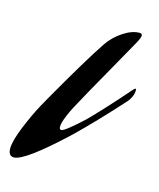

<svg xmlns="http://www.w3.org/2000/svg" viewBox="-106 -494 468 565"><g transform="rotate(15 127.5 -212.0)"><path d="M138 -97Q21 13 -12 13Q-29 13 -29 -10Q-29 -33 -11 -77Q7 -121 25 -154L43 -186Q119 -319 158 -377Q175 -402 201.5 -419.5Q228 -437 251 -437Q259 -437 259 -430Q259 -425 252 -411Q240 -389 193 -306Q146 -223 137 -206Q96 -134 96 -110Q96 -101 102 -101Q112 -101 166 -151Q208 -193 277 -272Q280 -275 282 -275Q284 -275 284 -271Q284 -252 269 -234Q195 -152 138 -97Z"/></g></svg>

Font: Aguafina Script
Style: Regular
Weight: 400
Designer: Angel Koziupa and Alejandro Paul
Foundry: Angel Koziupa and Alejandro Paul
Version: Version 1.000